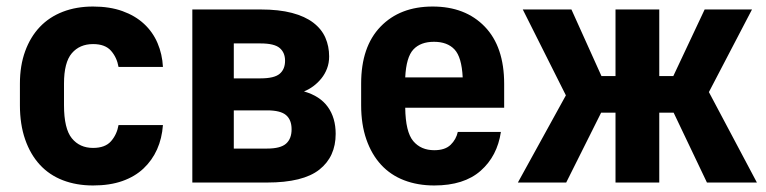

<svg xmlns="http://www.w3.org/2000/svg" viewBox="-20 -559 2347 588"><path d="M265 9Q214 9 172.5 -7Q131 -23 102 -54.5Q73 -86 57 -132Q41 -178 41 -237V-303Q41 -358 57 -402Q73 -446 102 -476.5Q131 -507 172.5 -523Q214 -539 265 -539Q316 -539 355 -525Q394 -511 421 -486Q448 -461 462.5 -427Q477 -393 479 -354H343Q338 -383 320 -403.5Q302 -424 265 -424Q224 -424 200 -396Q176 -368 176 -303V-237Q176 -165 200 -135.5Q224 -106 265 -106Q302 -106 320 -126.5Q338 -147 343 -176H479Q476 -135 461 -101.5Q446 -68 419.5 -43Q393 -18 354.5 -4.5Q316 9 265 9Z M569 -530H778Q834 -530 874 -519.5Q914 -509 939.5 -489.5Q965 -470 976.5 -443.5Q988 -417 988 -386Q988 -366 981.5 -349Q975 -332 964 -318.5Q953 -305 939.5 -295Q926 -285 911 -279Q960 -265 984 -231.5Q1008 -198 1008 -149Q1008 -79 958 -39.5Q908 0 798 0H569ZM798 -104Q839 -104 856 -119Q873 -134 873 -163Q873 -192 856 -206.5Q839 -221 798 -221H696V-104ZM778 -319Q820 -319 836.5 -333Q853 -347 853 -373Q853 -398 836.5 -412Q820 -426 778 -426H696V-319Z M1310 9Q1259 9 1217.5 -7Q1176 -23 1147 -54.5Q1118 -86 1102 -132Q1086 -178 1086 -237V-303Q1086 -416 1145.5 -477.5Q1205 -539 1305 -539Q1405 -539 1464.5 -477.5Q1524 -416 1524 -302V-229H1221Q1222 -155 1245.5 -127Q1269 -99 1310 -99Q1343 -99 1360 -115.5Q1377 -132 1382 -155H1514Q1503 -81 1452 -36Q1401 9 1310 9ZM1309 -431Q1268 -431 1246 -407.5Q1224 -384 1221 -322H1397Q1394 -384 1372 -407.5Q1350 -431 1309 -431Z M1713 -267 1581 -530H1730L1822 -326H1865V-530H1999V-326H2042L2138 -530H2283L2151 -277L2298 0H2145L2043 -214H1999V0H1865V-214H1821L1714 0H1566Z"/></svg>

Font: Golos UI
Style: Bold
Weight: 700
Designer: A.Korolkova, Vitaly Kuzmin
Foundry: ParaType Ltd
Version: Version 2.000